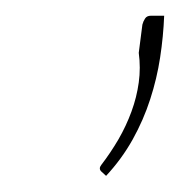

<svg xmlns="http://www.w3.org/2000/svg" viewBox="-20 -768 224 238"><path d="M183.5 -748.5Q182.5 -723 178.5 -696.8Q174.5 -670.5 166.2 -645Q158 -619.5 144.5 -595.2Q131 -571 111.5 -550L105.5 -555.5Q102 -559 105.5 -563.5Q117 -578.5 126.8 -595.2Q136.5 -612 143 -629.8Q149.5 -647.5 152 -665.8Q154.5 -684 152 -702.5L156.5 -737.5Q157.5 -741.5 159.8 -745Q162 -748.5 167 -748.5Z"/></svg>

Font: Lato ExtraLight
Style: Italic
Weight: 275
Italic angle: -7°
Designer: Lukasz Dziedzic with Adam Twardoch and Botio Nikoltchev
Foundry: tyPoland Lukasz Dziedzic
Version: Version 2.015; 2015-08-06; http://www.latofonts.com/